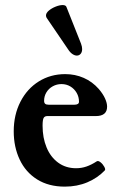

<svg xmlns="http://www.w3.org/2000/svg" viewBox="-20 -712 467 744"><path d="M33.2 -203.1Q33.2 -267.1 59.1 -317.6Q85 -368.2 130.4 -396.5Q175.8 -424.8 232.9 -424.8Q271 -424.8 304.4 -410.2Q337.9 -395.5 362.8 -367.2Q379.4 -347.7 387.2 -330.1Q395 -312.5 395 -298.8Q395 -262.2 351.1 -262.2H163.1Q153.3 -262.2 149.2 -255.1Q145 -248 145 -224.6Q145 -178.2 160.4 -140.9Q175.8 -103.5 205.3 -81.8Q234.9 -60.1 274.9 -60.1Q295.9 -60.1 314.9 -66.7Q334 -73.2 355 -86.9Q360.4 -90.3 369.4 -83.3Q378.4 -76.2 384 -65.9Q389.6 -55.7 386.2 -51.8Q358.4 -22.5 318.6 -5.6Q278.8 11.2 231 11.2Q168.5 11.2 123.8 -16.8Q79.1 -44.9 56.2 -93.8Q33.2 -142.6 33.2 -203.1ZM268.1 -306.2Q286.1 -306.2 286.1 -317.9Q286.1 -336.4 277.1 -352.1Q268.1 -367.7 252.7 -377Q237.3 -386.2 218.3 -386.2Q200.2 -386.2 184.6 -377.7Q168.9 -369.1 159.9 -354.2Q150.9 -339.4 150.9 -321.3Q150.9 -313.5 155 -309.8Q159.2 -306.2 168.9 -306.2ZM160.6 -643.1Q158.2 -647.9 158.2 -651.9Q158.2 -661.6 169.2 -670.9Q180.2 -680.2 195.6 -686.3Q210.9 -692.4 222.7 -692.4Q234.4 -692.4 237.3 -685.5L293.9 -543Q298.3 -531.2 298.3 -522Q298.3 -510.3 292.5 -503.4Q286.6 -496.6 277.8 -496.6Q269.5 -496.6 260.5 -502.7Q251.5 -508.8 243.7 -521Z"/></svg>

Font: JuniusX
Style: Bold
Weight: 700
Designer: Peter S. Baker
Foundry: Briery Creek Software
Version: Version 1.004